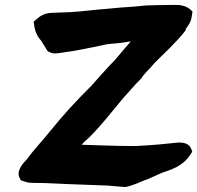

<svg xmlns="http://www.w3.org/2000/svg" viewBox="-20 -757 798 776"><path d="M116 -669 118 -656C121 -631 130 -610 146 -593L172 -551C177 -548 188 -541 201 -541C208 -541 215 -542 222 -543C280 -550 346 -564 402 -576C427 -582 455 -580 490 -587L502 -589H508C492 -570 468 -543 445 -515L419 -488C394 -461 373 -437 349 -410C288 -350 230 -286 181 -225C151 -187 118 -154 86 -110C81 -105 39 -66 62 -33L65 -28C78 -24 90 -18 108 -18L165 -17L254 -13L414 -7L486 -1C519 -7 549 -23 571 -31H573L575 -32C595 -41 611 -48 633 -58C670 -71 719 -84 750 -133L757 -144L753 -155C745 -177 721 -181 705 -181H702C648 -175 593 -170 532 -167H502C451 -167 368 -170 310 -172C313 -175 316 -179 321 -184C368 -222 446 -323 480 -363C502 -386 523 -413 549 -438L552 -441C563 -461 582 -474 605 -503C643 -541 692 -585 730 -634L731 -640C737 -651 752 -664 755 -691L758 -710L750 -718C736 -730 717 -737 695 -737H671C637 -737 604 -736 571 -735H570L530 -731C481 -728 451 -725 408 -721C365 -718 306 -710 265 -708L187 -705C160 -704 140 -691 127 -679Z"/></svg>

Font: Vapor
Style: BlkObl
Weight: 900
Foundry: Cannot Into Space Fonts
Version: Version 0.179